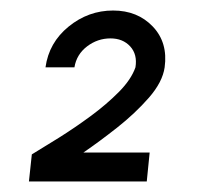

<svg xmlns="http://www.w3.org/2000/svg" viewBox="-20 -754 386 365"><path d="M35 -409 40.5 -460.5Q62 -473.5 92 -492.2Q122 -511 152.2 -533.2Q182.5 -555.5 206 -579.2Q229.5 -603 237.5 -626Q241.5 -650.5 227.5 -665.8Q213.5 -681 190 -681Q165.5 -681 145.5 -665.8Q125.5 -650.5 121.5 -626H66.5Q73 -673 110.5 -703.5Q148 -734 195 -734Q241.5 -734 270.5 -703.5Q299.5 -673 293 -626Q289 -598 263 -568.2Q237 -538.5 202.8 -511.5Q168.5 -484.5 138.5 -464H264.5L259 -409Z"/></svg>

Font: Urbanist
Style: Italic
Weight: 400
Italic angle: -8°
Designer: Corey Hu
Foundry: Corey Hu
Version: Version 1.330; ttfautohint (v1.8.4.7-5d5b)